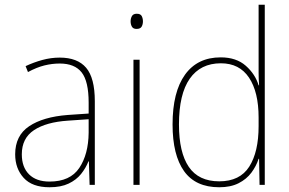

<svg xmlns="http://www.w3.org/2000/svg" viewBox="-20 -780 1219 810"><path d="M232 -537Q307 -537 343.5 -494Q380 -451 380 -353V0H358L355 -99H353Q342 -71 322 -46Q302 -21 269.5 -5.5Q237 10 189 10Q116 10 80 -29.5Q44 -69 44 -129Q44 -208 103 -247.5Q162 -287 266 -295L354 -301V-347Q354 -437 324.5 -474.5Q295 -512 232 -512Q200 -512 167.5 -504Q135 -496 98 -476L88 -501Q122 -517 158.5 -527Q195 -537 232 -537ZM267 -271Q175 -265 123.5 -231Q72 -197 72 -129Q72 -75 102.5 -44.5Q133 -14 189 -14Q276 -14 314.5 -71.5Q353 -129 354 -220V-277Z M557 -722Q573 -722 578 -712Q583 -702 583 -690Q583 -677 577.5 -667.5Q572 -658 556 -658Q542 -658 536.5 -667.5Q531 -677 531 -690Q531 -702 536.5 -712Q542 -722 557 -722ZM569 -528V0H543V-528Z M905 10Q805 10 756.5 -58Q708 -126 708 -255Q708 -392 760.5 -465Q813 -538 911 -538Q977 -538 1017 -502.5Q1057 -467 1071 -420H1073Q1071 -448 1071 -474Q1071 -500 1071 -526V-760H1097V0H1075L1073 -110H1071Q1061 -79 1040.5 -51.5Q1020 -24 986.5 -7Q953 10 905 10ZM905 -15Q992 -15 1031.5 -77Q1071 -139 1071 -248V-284Q1071 -392 1030.5 -452.5Q990 -513 912 -513Q826 -513 780.5 -448Q735 -383 735 -255Q735 -137 776.5 -76Q818 -15 905 -15Z"/></svg>

Font: Noto Sans Khmer UI SemiCondensed Thin
Style: Regular
Weight: 100
Width: 4
Designer: Danh Hong and the Monotype Design Team
Foundry: Monotype Imaging Inc.
Version: Version 2.002; ttfautohint (v1.8.4.7-5d5b)